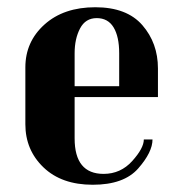

<svg xmlns="http://www.w3.org/2000/svg" viewBox="-20 -500 501 530"><path d="M416 -232H186V-118Q186 -20 266 -20Q313 -20 345 -55.5Q377 -91 377 -115H401Q401 -80 361.5 -35Q322 10 236 10Q150 10 100 -38Q50 -86 50 -157V-314Q50 -385 103 -432.5Q156 -480 243 -480Q330 -480 373 -430.5Q416 -381 416 -311ZM309 -262V-353Q309 -399 293.5 -424.5Q278 -450 247 -450Q216 -450 201 -421.5Q186 -393 186 -353V-262Z"/></svg>

Font: Trochut
Style: Bold
Weight: 700
Designer: Andreu Balius
Foundry: Andreu Balius
Version: Version 1.001